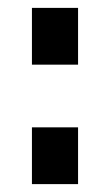

<svg xmlns="http://www.w3.org/2000/svg" viewBox="-20 -467 279 487"><path d="M178 0V-144H61V0ZM178 -303V-447H61V-303Z"/></svg>

Font: Sunflower Medium
Style: Regular
Weight: 500
Designer: JIKJI
Foundry: JIKJI
Version: Version 1.00